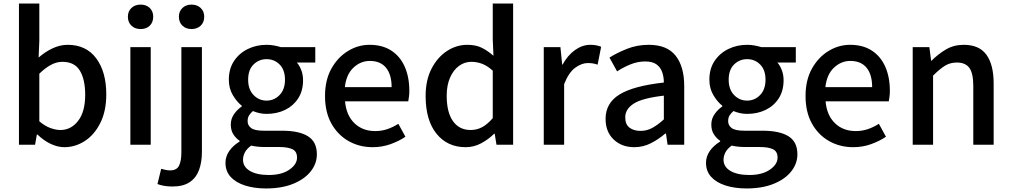

<svg xmlns="http://www.w3.org/2000/svg" viewBox="-20 -817 5710 1084"><path d="M343 14Q306 14 266.5 -4.5Q227 -23 192 -57H188L178 0H87V-797H202V-586L198 -492Q234 -524 276.5 -544Q319 -564 362 -564Q466 -564 523 -488Q580 -412 580 -284Q580 -190 546.5 -123Q513 -56 459 -21Q405 14 343 14ZM321 -83Q381 -83 421 -134.5Q461 -186 461 -282Q461 -368 431 -418Q401 -468 332 -468Q300 -468 268 -451Q236 -434 202 -401V-132Q234 -105 265 -94Q296 -83 321 -83Z M716 0V-551H831V0ZM774 -653Q742 -653 722 -672Q702 -691 702 -723Q702 -753 722 -772Q742 -791 774 -791Q806 -791 825.5 -772Q845 -753 845 -723Q845 -691 825.5 -672Q806 -653 774 -653Z M954 236Q926 236 905 232Q884 228 869 222L890 136Q901 139 914 142Q927 145 940 145Q978 145 991 118Q1004 91 1004 43V-551H1120V41Q1120 98 1104 142Q1088 186 1051.5 211Q1015 236 954 236ZM1061 -653Q1030 -653 1010 -672Q990 -691 990 -723Q990 -753 1010 -772Q1030 -791 1061 -791Q1093 -791 1113 -772Q1133 -753 1133 -723Q1133 -691 1113 -672Q1093 -653 1061 -653Z M1482 247Q1416 247 1364 230.5Q1312 214 1282.5 182Q1253 150 1253 102Q1253 67 1274 36Q1295 5 1333 -18V-22Q1312 -36 1297.5 -58.5Q1283 -81 1283 -114Q1283 -147 1302 -173.5Q1321 -200 1345 -216V-220Q1317 -242 1294.5 -280Q1272 -318 1272 -367Q1272 -429 1301.5 -473Q1331 -517 1379.5 -540.5Q1428 -564 1485 -564Q1508 -564 1528.5 -560Q1549 -556 1565 -551H1760V-464H1656Q1671 -447 1681 -421Q1691 -395 1691 -364Q1691 -304 1663.5 -261.5Q1636 -219 1589.5 -196.5Q1543 -174 1485 -174Q1446 -174 1408 -190Q1395 -179 1386.5 -166Q1378 -153 1378 -133Q1378 -109 1398 -94Q1418 -79 1470 -79H1572Q1669 -79 1719 -47.5Q1769 -16 1769 54Q1769 107 1734 151Q1699 195 1634.5 221Q1570 247 1482 247ZM1485 -249Q1528 -249 1558.5 -280.5Q1589 -312 1589 -367Q1589 -422 1559 -452.5Q1529 -483 1485 -483Q1442 -483 1411.5 -453Q1381 -423 1381 -367Q1381 -312 1411.5 -280.5Q1442 -249 1485 -249ZM1498 171Q1570 171 1613.5 141Q1657 111 1657 73Q1657 38 1631 25.5Q1605 13 1555 13H1472Q1453 13 1434 11Q1415 9 1398 5Q1373 23 1362.5 43.5Q1352 64 1352 85Q1352 125 1391 148Q1430 171 1498 171Z M2084 14Q2009 14 1948 -20.5Q1887 -55 1851 -119.5Q1815 -184 1815 -275Q1815 -365 1851 -429.5Q1887 -494 1944.5 -529Q2002 -564 2066 -564Q2139 -564 2189 -531.5Q2239 -499 2265 -440.5Q2291 -382 2291 -304Q2291 -287 2289 -271.5Q2287 -256 2285 -245H1928Q1935 -166 1981 -121.5Q2027 -77 2098 -77Q2135 -77 2167 -88Q2199 -99 2229 -118L2269 -45Q2232 -20 2184.5 -3Q2137 14 2084 14ZM1927 -325H2191Q2191 -396 2159.5 -434.5Q2128 -473 2068 -473Q2016 -473 1975.5 -435Q1935 -397 1927 -325Z M2609 14Q2506 14 2444.5 -62Q2383 -138 2383 -275Q2383 -365 2416.5 -429.5Q2450 -494 2503.5 -529Q2557 -564 2618 -564Q2666 -564 2699.5 -547.5Q2733 -531 2766 -502L2762 -593V-797H2877V0H2783L2773 -62H2770Q2739 -31 2697.5 -8.5Q2656 14 2609 14ZM2637 -83Q2672 -83 2702 -99Q2732 -115 2762 -150V-418Q2731 -446 2701.5 -457Q2672 -468 2641 -468Q2603 -468 2571.5 -445Q2540 -422 2521 -379Q2502 -336 2502 -276Q2502 -183 2537.5 -133Q2573 -83 2637 -83Z M3050 0V-551H3144L3154 -452H3156Q3185 -505 3226.5 -534.5Q3268 -564 3313 -564Q3333 -564 3347 -561Q3361 -558 3374 -553L3354 -452Q3339 -457 3327 -459Q3315 -461 3298 -461Q3264 -461 3227.5 -434.5Q3191 -408 3165 -342V0Z M3561 14Q3490 14 3444.5 -29.5Q3399 -73 3399 -146Q3399 -235 3477.5 -283.5Q3556 -332 3728 -351Q3728 -383 3718.5 -410Q3709 -437 3686.5 -453.5Q3664 -470 3623 -470Q3580 -470 3539.5 -453.5Q3499 -437 3464 -414L3421 -492Q3464 -519 3520.5 -541.5Q3577 -564 3643 -564Q3746 -564 3794.5 -502.5Q3843 -441 3843 -331V0H3749L3740 -63H3736Q3699 -31 3655 -8.5Q3611 14 3561 14ZM3596 -78Q3632 -78 3663 -95Q3694 -112 3728 -143V-277Q3606 -263 3558 -232Q3510 -201 3510 -155Q3510 -114 3534.5 -96Q3559 -78 3596 -78Z M4195 247Q4129 247 4077 230.5Q4025 214 3995.5 182Q3966 150 3966 102Q3966 67 3987 36Q4008 5 4046 -18V-22Q4025 -36 4010.5 -58.5Q3996 -81 3996 -114Q3996 -147 4015 -173.5Q4034 -200 4058 -216V-220Q4030 -242 4007.5 -280Q3985 -318 3985 -367Q3985 -429 4014.5 -473Q4044 -517 4092.5 -540.5Q4141 -564 4198 -564Q4221 -564 4241.5 -560Q4262 -556 4278 -551H4473V-464H4369Q4384 -447 4394 -421Q4404 -395 4404 -364Q4404 -304 4376.5 -261.5Q4349 -219 4302.5 -196.5Q4256 -174 4198 -174Q4159 -174 4121 -190Q4108 -179 4099.5 -166Q4091 -153 4091 -133Q4091 -109 4111 -94Q4131 -79 4183 -79H4285Q4382 -79 4432 -47.5Q4482 -16 4482 54Q4482 107 4447 151Q4412 195 4347.5 221Q4283 247 4195 247ZM4198 -249Q4241 -249 4271.5 -280.5Q4302 -312 4302 -367Q4302 -422 4272 -452.5Q4242 -483 4198 -483Q4155 -483 4124.5 -453Q4094 -423 4094 -367Q4094 -312 4124.5 -280.5Q4155 -249 4198 -249ZM4211 171Q4283 171 4326.5 141Q4370 111 4370 73Q4370 38 4344 25.5Q4318 13 4268 13H4185Q4166 13 4147 11Q4128 9 4111 5Q4086 23 4075.5 43.5Q4065 64 4065 85Q4065 125 4104 148Q4143 171 4211 171Z M4797 14Q4722 14 4661 -20.5Q4600 -55 4564 -119.5Q4528 -184 4528 -275Q4528 -365 4564 -429.5Q4600 -494 4657.5 -529Q4715 -564 4779 -564Q4852 -564 4902 -531.5Q4952 -499 4978 -440.5Q5004 -382 5004 -304Q5004 -287 5002 -271.5Q5000 -256 4998 -245H4641Q4648 -166 4694 -121.5Q4740 -77 4811 -77Q4848 -77 4880 -88Q4912 -99 4942 -118L4982 -45Q4945 -20 4897.5 -3Q4850 14 4797 14ZM4640 -325H4904Q4904 -396 4872.5 -434.5Q4841 -473 4781 -473Q4729 -473 4688.5 -435Q4648 -397 4640 -325Z M5133 0V-551H5227L5237 -474H5239Q5277 -512 5321 -538Q5365 -564 5421 -564Q5509 -564 5549.5 -507.5Q5590 -451 5590 -346V0H5475V-332Q5475 -403 5453 -433.5Q5431 -464 5382 -464Q5344 -464 5314.5 -445.5Q5285 -427 5248 -390V0Z"/></svg>

Font: Source Han Sans TC Medium
Style: Regular
Weight: 500
Designer: Ryoko NISHIZUKA Ë•øÂ°öÊ∂ºÂ≠ê (kana, bopomofo & ideographs); Paul D. Hunt (Latin, Greek & Cyrillic); Sandoll Communicatio
Foundry: Adobe
Version: Version 2.004;hotconv 1.0.118;makeotfexe 2.5.65603